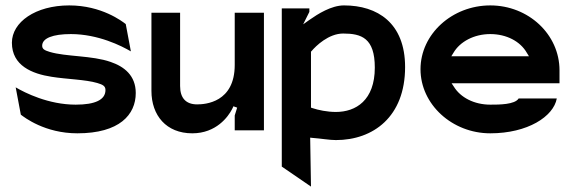

<svg xmlns="http://www.w3.org/2000/svg" viewBox="-20 -482 2120 710"><path d="M24 -324C24 -239 99 -209 171 -198C227 -189 296 -188 340 -175C360 -169 370 -164 370 -149C370 -113 332 -95 260 -95C159 -95 72 -139 38 -159L57 -58C70 -48 146 11 266 11C422 11 482 -58 482 -138C482 -203 439 -236 389 -253C321 -277 224 -272 164 -290C144 -296 136 -301 136 -313C136 -341 176 -356 242 -356C343 -356 430 -312 464 -292L445 -393C432 -403 356 -462 236 -462C111 -462 24 -400 24 -324Z M540 -146C540 -55 595 11 691 11C780 11 824 -51 838 -78C842 -85 843 -89 843 -89L857 -84L848 -55V0H956V-435H848V-242C848 -103 739 -96 709 -96C667 -96 646 -120 646 -164V-435H540Z M1022 134 1130 208 1127 27 1136 28C1165 30 1198 36 1222 36C1360 36 1478 -50 1478 -234C1478 -397 1376 -462 1252 -462C1205 -462 1155 -430 1125 -409L1101 -392L1124 -438V-451H1022ZM1130 -84V-291L1132 -293C1148 -312 1195 -358 1249 -358C1317 -358 1366 -341 1366 -232C1366 -111 1296 -68 1222 -68C1190 -68 1157 -75 1136 -82Z M1535 -226C1535 -96 1652 11 1793 11C1931 11 2027 -51 2039 -118H1898C1884 -95 1825 -95 1793 -95C1734 -95 1683 -121 1658 -162L1650 -174H2049V-222C2049 -355 1934 -462 1793 -462C1652 -462 1535 -356 1535 -226ZM1649 -274 1657 -287C1681 -328 1733 -356 1793 -356C1853 -356 1904 -329 1928 -287L1936 -274Z"/></svg>

Font: Charger Eco
Style: Regular
Weight: 1000
Designer: Jasper
Foundry: Cannot Into Space Fonts
Version: Version 1.1